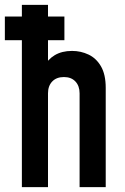

<svg xmlns="http://www.w3.org/2000/svg" viewBox="-27 -770 514 790"><path d="M-7 -604.5V-702H238V-604.5ZM63 0V-750H170.5V-468L152 -492.5Q168.5 -525 198 -542.8Q227.5 -560.5 269.5 -560.5Q305.5 -560.5 337.2 -545.5Q369 -530.5 388.5 -497Q408 -463.5 408 -408.5V0H300.5V-386Q300.5 -416.5 283.2 -434.8Q266 -453 236 -453Q205.5 -453 188 -434.8Q170.5 -416.5 170.5 -386V0Z"/></svg>

Font: Mohave Light SemiBold
Style: Regular
Weight: 600
Version: Version 2.003